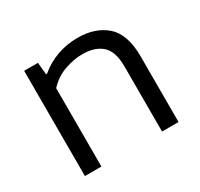

<svg xmlns="http://www.w3.org/2000/svg" viewBox="-122 -704 893 857"><g transform="rotate(-30 325.0 -275.5)"><path d="M87.5 0V-542.5H158.5L164.5 -480.5H170Q209.5 -514.5 260.5 -532.8Q311.5 -551 367 -551Q458 -551 514 -501.8Q570 -452.5 570 -338V0H485V-335.5Q485 -413.5 448.8 -445.2Q412.5 -477 349 -477Q305.5 -477 257.5 -460.2Q209.5 -443.5 172.5 -404V0Z"/></g></svg>

Font: Encode Sans Exp
Style: Regular
Weight: 400
Width: 7
Designer: Multiple Designers
Foundry: Impallari Type
Version: Version 3.002; ttfautohint (v1.8.3) -l 8 -r 50 -G 200 -x 14 